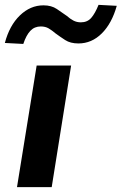

<svg xmlns="http://www.w3.org/2000/svg" viewBox="-20 -771 501 791"><path d="M50 0 131 -501H273L193 0ZM76 -590 0 -594Q19 -666 62 -707.5Q105 -749 159 -749Q192 -749 214 -734Q236 -719 256 -705Q268 -694 282 -686.5Q296 -679 313 -679Q340 -679 356 -697.5Q372 -716 386 -751L461 -747Q441 -675 399.5 -633.5Q358 -592 303 -592Q270 -592 248.5 -606Q227 -620 208 -634Q194 -646 180.5 -654Q167 -662 148 -662Q122 -662 105 -644Q88 -626 76 -590Z"/></svg>

Font: Nunito Sans 7pt SemiExpanded
Style: Bold Italic
Weight: 700
Width: 6
Italic angle: -9°
Designer: Vernon Adams
Foundry: Vernon Adams
Version: Version 3.101;gftools[0.9.27]